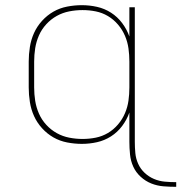

<svg xmlns="http://www.w3.org/2000/svg" viewBox="-20 -548 701 742"><path d="M661 174Q636 174 611.5 172Q587 170 564.5 161Q542 152 523.5 135Q505 118 495 96Q485 74 482.5 49Q480 24 480 0V-113Q470 -85 452 -61Q434 -37 409 -21Q384 -5 355 1.5Q326 8 296 8Q268 8 239.5 2.5Q211 -3 186.5 -17Q162 -31 142.5 -52.5Q123 -74 111.5 -99.5Q100 -125 95.5 -153.5Q91 -182 91 -210V-310Q91 -338 95.5 -366.5Q100 -395 111.5 -420.5Q123 -446 142.5 -467.5Q162 -489 186.5 -503Q211 -517 239.5 -522.5Q268 -528 296 -528Q326 -528 355 -521.5Q384 -515 409 -499Q434 -483 452 -459Q470 -435 480 -407V-520H501V0Q501 22 503 43.5Q505 65 514 85Q523 105 539 120Q555 135 575 143.5Q595 152 617 154Q639 156 661 156ZM299 -11Q325 -11 350 -16Q375 -21 397 -34Q419 -47 436 -67Q453 -87 463 -110.5Q473 -134 476.5 -159Q480 -184 480 -210V-310Q480 -336 476.5 -361Q473 -386 463 -409.5Q453 -433 436 -453Q419 -473 397 -486Q375 -499 350 -504Q325 -509 299 -509Q273 -509 247.5 -504Q222 -499 199.5 -486.5Q177 -474 159 -454.5Q141 -435 130.5 -411Q120 -387 116 -361.5Q112 -336 112 -310V-210Q112 -184 116 -158.5Q120 -133 130.5 -109Q141 -85 159 -65.5Q177 -46 199.5 -33.5Q222 -21 247.5 -16Q273 -11 299 -11Z"/></svg>

Font: Zed Sans Thin Extended
Style: Regular
Weight: 100
Width: 7
Designer: Belleve Invis
Foundry: Belleve Invis
Version: Version 1.0.0; ttfautohint (v1.8.4)